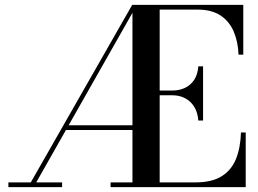

<svg xmlns="http://www.w3.org/2000/svg" viewBox="-20 -770 1061 790"><path d="M95.5 0 524 -750H543.5L118 0ZM14.5 0V-19.5H235.5V0ZM244.5 -235 246 -254.5H535V-235ZM435 0V-19.5H783Q851 -19.5 891.5 -44.5Q932 -69.5 950.8 -115.5Q969.5 -161.5 971.5 -225H991V0ZM525 0V-750H637V0ZM796 -274Q793.5 -307.5 779 -330.8Q764.5 -354 741.2 -366Q718 -378 689.5 -378H630V-397.5H689.5Q718 -397.5 741.2 -408.5Q764.5 -419.5 779 -441.5Q793.5 -463.5 796 -497H815.5V-274ZM961.5 -545Q959.5 -598.5 941.5 -640.5Q923.5 -682.5 887 -706.5Q850.5 -730.5 793 -730.5H525V-750H981V-545Z"/></svg>

Font: Bodoni Moda Medium
Style: Regular
Weight: 500
Designer: Owen Earl
Foundry: indestructible type
Version: Version 2.005